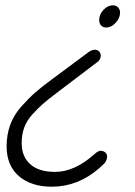

<svg xmlns="http://www.w3.org/2000/svg" viewBox="-20 -521 511 726"><path d="M381 -417Q369 -417 362 -425Q355 -433 355 -445Q355 -467 371.5 -484Q388 -501 407 -501Q419 -501 426.5 -493Q434 -485 434 -473Q434 -453 417.5 -435Q401 -417 381 -417ZM176 185Q98 185 51.5 145Q5 105 5 32Q5 -11 18.5 -48.5Q32 -86 60.5 -118Q89 -150 113.5 -171.5Q138 -193 179 -223L315 -324Q328 -333 338 -333Q348 -333 354.5 -326.5Q361 -320 361 -311Q361 -294 345 -284L204 -177Q200 -174 191 -167Q158 -142 141.5 -127.5Q125 -113 103 -89Q81 -65 71.5 -38.5Q62 -12 62 20Q62 71 94.5 100Q127 129 188 129Q262 129 337 62Q351 49 360 49Q370 49 377.5 55Q385 61 385 71Q385 78 382 85Q379 92 376 95.5Q373 99 365 106Q357 113 354 116Q274 185 176 185Z"/></svg>

Font: Comic Neue
Style: Italic
Weight: 400
Italic angle: -12°
Designer: Craig Rozynski
Foundry: Craig Rozynski
Version: Version 2.003